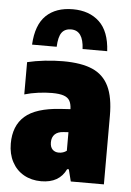

<svg xmlns="http://www.w3.org/2000/svg" viewBox="-56 -848 617 901"><g transform="rotate(5 252.0 -397.5)"><path d="M467 -323V0H311L297 -56H289Q257.5 11 172 11Q126 11 90.2 -9.2Q54.5 -29.5 34.8 -66.8Q15 -104 15 -153Q15 -237 66.5 -282.2Q118 -327.5 233 -335L280 -338Q279 -363.5 270.5 -378Q262 -392.5 242.2 -399.2Q222.5 -406 187 -406Q157 -406 122.8 -401.5Q88.5 -397 58 -388V-540Q95 -549 140 -554Q185 -559 226 -559Q312.5 -559 364.8 -536.2Q417 -513.5 442 -462Q467 -410.5 467 -323ZM280 -142V-229.5L257 -228Q230 -226.5 216 -212.8Q202 -199 202 -175Q202 -153 213.2 -141.5Q224.5 -130 243 -130Q264 -130 280 -142ZM251 -806Q328.5 -806 375.8 -761.5Q423 -717 428 -624H312Q308 -711 251 -711Q221 -711 206.5 -691Q192 -671 190 -624H74Q79 -717.5 125 -761.8Q171 -806 251 -806Z"/></g></svg>

Font: Encode Sans Condensed Black
Style: Regular
Weight: 900
Width: 3
Designer: Multiple Designers
Foundry: Impallari Type
Version: Version 2.000